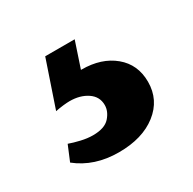

<svg xmlns="http://www.w3.org/2000/svg" viewBox="-72 -74 397 395"><g transform="rotate(-30 126.5 123.5)"><path d="M76 0H146L119 81L72 72Q82 67 96.5 64Q111 61 127 61Q174 61 203.5 85.5Q233 110 233 151Q233 194 199 220.5Q165 247 109 247Q80 247 55.5 239Q31 231 11 215L26 179Q37 183 52 186.5Q67 190 80 190Q108 190 120 176.5Q132 163 132 148Q132 128 115 116.5Q98 105 73 105Q67 105 58 106Q49 107 39 109Z"/></g></svg>

Font: Ysabeau
Style: Bold
Weight: 700
Designer: Christian Thalmann (Catharsis Fonts)
Version: Version 2.000;gftools[0.9.27.dev2+g8671c4b]